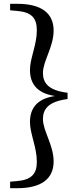

<svg xmlns="http://www.w3.org/2000/svg" viewBox="-20 -810 418 1006"><path d="M334 -324C234 -336 205 -375 205 -428C205 -490 261 -564 261 -650C261 -743 194 -790 71 -790H33V-756L67 -753C145 -747 173 -716 173 -651C173 -575 137 -504 137 -444C137 -377 168 -322 268 -307C168 -292 137 -237 137 -170C137 -110 173 -39 173 38C173 101 145 133 67 139L33 142V176H71C194 176 261 129 261 36C261 -50 205 -124 205 -186C205 -239 234 -278 334 -291Z"/></svg>

Font: Noto Serif CJK JP SemiBold
Style: Regular
Weight: 600
Designer: Ryoko NISHIZUKA 西塚涼子 (kana & ideographs); Frank Grießhammer (Latin, Greek & Cyrillic); Wenlong ZHANG 张文龙 (bopomofo); San
Foundry: Adobe
Version: Version 2.001;hotconv 1.1.0;makeotfexe 2.6.0